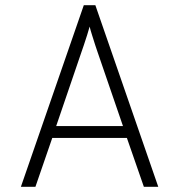

<svg xmlns="http://www.w3.org/2000/svg" viewBox="-20 -720 690 740"><path d="M60.5 0 303 -700H347.5L590 0H534.5L469 -188.5H181.5L116.5 0ZM196.5 -234H454L356 -519.5Q353 -527.5 347 -546.2Q341 -565 334.8 -584.8Q328.5 -604.5 325.5 -617.5Q322 -604.5 315.8 -584.8Q309.5 -565 303.2 -546.2Q297 -527.5 294 -519.5Z"/></svg>

Font: Overpass ExtraLight
Style: Regular
Weight: 250
Designer: Delve Withrington, Dave Bailey, Thomas Jockin
Foundry: Delve Fonts LLC
Version: Version 4.000